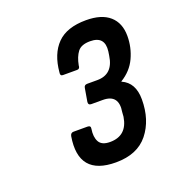

<svg xmlns="http://www.w3.org/2000/svg" viewBox="-88 -847 522 571"><g transform="rotate(-20 172.5 -561.0)"><path d="M185 -347Q66 -347 86 -466Q88 -476 97 -476H141Q152 -476 150 -466Q146 -441 154.5 -425.5Q163 -410 189 -410Q243 -410 252 -467L253 -481Q262 -535 211 -535H175Q165 -535 166 -545L173 -586Q174 -596 184 -596H216Q266 -596 274 -652L276 -665Q282 -712 235 -712Q207 -712 195.5 -697Q184 -682 179 -656Q179 -645 170 -645H125Q116 -645 118 -656Q123 -713 153.5 -744Q184 -775 245 -775Q294 -775 319.5 -752.5Q345 -730 345 -689Q345 -653 330 -620.5Q315 -588 282 -568V-567Q321 -550 321 -497Q321 -432 287 -389.5Q253 -347 185 -347Z"/></g></svg>

Font: Sofia Sans Condensed Medium
Style: Italic
Weight: 500
Italic angle: -9°
Designer: Botio Nikoltchev, Ani Petrova
Foundry: lettersoup
Version: Version 4.101; ttfautohint (v1.8.4.7-5d5b)